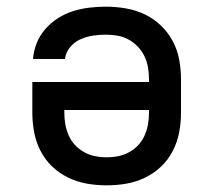

<svg xmlns="http://www.w3.org/2000/svg" viewBox="-20 -548 640 576"><path d="M300 8Q270 8 241 3Q212 -2 185 -15Q158 -28 136.5 -48.5Q115 -69 101.5 -95.5Q88 -122 82.5 -151Q77 -180 77 -210V-302H427V-310Q427 -328 424 -345.5Q421 -363 413.5 -379Q406 -395 393.5 -408Q381 -421 365.5 -429.5Q350 -438 332.5 -441Q315 -444 297 -444Q278 -444 258.5 -441Q239 -438 221 -430Q203 -422 190 -406Q177 -390 175 -371H79Q81 -396 90.5 -419.5Q100 -443 116.5 -461.5Q133 -480 154 -493.5Q175 -507 199 -514.5Q223 -522 248 -525Q273 -528 297 -528Q327 -528 356.5 -523Q386 -518 413 -505.5Q440 -493 462 -472Q484 -451 498 -425Q512 -399 517.5 -369.5Q523 -340 523 -310V-210Q523 -180 517.5 -151Q512 -122 498.5 -95.5Q485 -69 463.5 -48.5Q442 -28 415 -15Q388 -2 359 3Q330 8 300 8ZM300 -76Q318 -76 335 -79.5Q352 -83 367.5 -91.5Q383 -100 395 -113Q407 -126 414 -142Q421 -158 424 -175Q427 -192 427 -210V-218H173V-210Q173 -192 176 -175Q179 -158 186 -142Q193 -126 205 -113Q217 -100 232.5 -91.5Q248 -83 265 -79.5Q282 -76 300 -76Z"/></svg>

Font: Iosevka Fixed Medium Extended
Style: Regular
Weight: 500
Width: 7
Monospace: yes
Designer: Belleve Invis
Foundry: Belleve Invis
Version: Version 24.1.1; ttfautohint (v1.8.4)